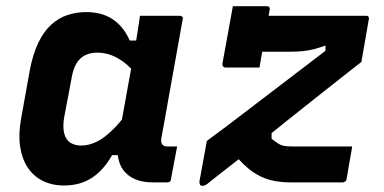

<svg xmlns="http://www.w3.org/2000/svg" viewBox="-20 -589 1240 620"><path d="M258 -550Q293 -550 319.5 -539.5Q346 -529 366 -508.5Q386 -488 399 -458H433L416 -353Q391 -384 359.5 -401.5Q328 -419 294 -419Q272 -419 255.5 -411Q239 -403 228 -386Q217 -369 212 -341L187 -209Q183 -184 186 -165Q189 -146 200 -134Q207 -127 218 -123Q229 -119 242 -119Q267 -119 291.5 -131Q316 -143 341.5 -167.5Q367 -192 395 -230L369 -88H342Q324 -56 301 -34Q278 -12 250 -1Q222 10 187 10Q148 10 118 -5Q88 -20 69.5 -48Q51 -76 45 -115.5Q39 -155 48 -205L76 -361Q86 -414 103.5 -450.5Q121 -487 145 -509Q169 -531 198 -540.5Q227 -550 258 -550ZM432 -538Q465 -538 497 -538Q529 -538 561 -538Q564 -538 566.5 -536.5Q569 -535 570 -533Q571 -531 570 -527Q559 -463 546.5 -396Q534 -329 523 -265Q512 -201 501 -143Q499 -129 504 -122.5Q509 -116 521 -116Q524 -116 527 -116Q530 -116 533 -116H552Q547 -90 542 -63.5Q537 -37 532 -10Q532 -5 528.5 -2.5Q525 0 520 0Q512 0 498.5 0Q485 0 475 0Q429 0 401 -18.5Q373 -37 364 -69.5Q355 -102 363 -145Q372 -193 380.5 -240Q389 -287 397.5 -334.5Q406 -382 415 -429Q418 -446 420.5 -463Q423 -480 426 -498Q429 -516 432 -538Z M775 -538H1162Q1167 -538 1168.5 -536.5Q1170 -535 1171 -532.5Q1172 -530 1171 -527L1147 -389Q1112 -362 1073 -331Q1034 -300 992 -267Q950 -234 906.5 -199Q863 -164 819.5 -129Q776 -94 732.5 -60.5Q689 -27 648 6Q645 8 641.5 9.5Q638 11 635 11Q632 11 629 10Q626 9 625 5.5Q624 2 624 -3L648 -134Q697 -170 743.5 -205.5Q790 -241 836.5 -276.5Q883 -312 931.5 -349Q980 -386 1031 -425V-442Q1012 -435 995 -430.5Q978 -426 959 -424Q940 -422 915 -422H767Q764 -422 761 -425Q758 -428 759 -433Q763 -459 767 -485Q771 -511 775 -538ZM857 -182V-141Q871 -130 880 -124.5Q889 -119 900 -117.5Q911 -116 928 -116Q958 -116 988 -116Q1018 -116 1047.5 -116Q1077 -116 1102 -116H1117Q1117 -112 1114 -96.5Q1111 -81 1108 -63Q1105 -45 1102.5 -30Q1100 -15 1099 -11Q1099 -6 1095 -3Q1091 0 1086 0Q1085 0 1072 0Q1059 0 1039.5 0Q1020 0 998 0Q976 0 955.5 0Q935 0 920 0Q883 0 853.5 -7.5Q824 -15 797 -33.5Q770 -52 741 -86ZM732 -569H842Q847 -569 849.5 -566Q852 -563 851 -558Q848 -542 843.5 -517Q839 -492 834 -464.5Q829 -437 825 -412.5Q821 -388 818 -371Q792 -371 762.5 -371Q733 -371 707 -371Q703 -371 700.5 -374.5Q698 -378 698 -382Q701 -399 705.5 -423.5Q710 -448 715 -475.5Q720 -503 724.5 -528Q729 -553 732 -569Z"/></svg>

Font: RecMonoLinear Nerd Font Mono
Style: Bold Italic
Weight: 700
Italic angle: -10°
Monospace: yes
Version: Version 1.085; ttfautohint (v1.8.4.7-5d5b);Nerd Fonts 3.2.1